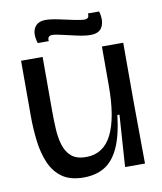

<svg xmlns="http://www.w3.org/2000/svg" viewBox="-78 -730 679 807"><g transform="rotate(-10 261.5 -327.0)"><path d="M215 13Q158 13 123.5 -11.5Q89 -36 71 -78Q53 -120 46.5 -172.5Q40 -225 40 -282V-516H132V-288Q132 -248 134 -209.5Q136 -171 145.5 -139.5Q155 -108 177 -89Q199 -70 240 -70Q314 -70 349.5 -141Q385 -212 385 -349V-516H476V-264L478 0H393L408 -221H399Q389 -134 365 -82.5Q341 -31 303.5 -9Q266 13 215 13ZM347 -572Q324 -572 291.5 -579Q259 -586 230 -593Q201 -600 188 -600Q166 -600 169 -577H122Q109 -618 122.5 -642.5Q136 -667 171 -667Q193 -667 225.5 -660Q258 -653 288.5 -646.5Q319 -640 332 -640Q355 -640 351 -663H399Q410 -625 398 -598.5Q386 -572 347 -572Z"/></g></svg>

Font: Bricolage Grotesque 48pt
Style: Regular
Weight: 400
Designer: Mathieu Triay
Foundry: Atelier Triay
Version: Version 1.000; ttfautohint (v1.8.4.7-5d5b);gftools[0.9.32]